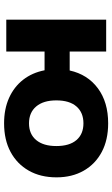

<svg xmlns="http://www.w3.org/2000/svg" viewBox="180 -732 562 963"><g transform="rotate(90 461.5 -250.0)"><path d="M598 11Q526 11 470.5 -14Q415 -39 379.5 -84.5Q344 -130 332 -192H238V0H78V-501H238V-318H333Q353 -408 422.5 -459.5Q492 -511 598 -511Q681 -511 741.5 -479Q802 -447 835.5 -388.5Q869 -330 869 -252Q869 -172 835.5 -113Q802 -54 741.5 -21.5Q681 11 598 11ZM598 -114Q652 -114 682 -150Q712 -186 712 -251Q712 -317 682 -352Q652 -387 598 -387Q544 -387 513.5 -352Q483 -317 483 -251Q483 -186 513.5 -150Q544 -114 598 -114Z"/></g></svg>

Font: Nunito Sans 8pt ExtraBold
Style: Regular
Weight: 800
Version: Version 3.101;gftools[0.9.27]